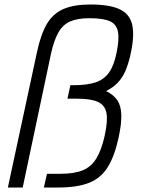

<svg xmlns="http://www.w3.org/2000/svg" viewBox="-20 -834 640 854"><path d="M452 -429Q486 -412 502 -388Q518 -364 519.5 -324.5Q521 -285 508 -224Q490 -140 459.5 -91Q429 -42 376.5 -21Q324 0 240 0H175L189 -61H249Q310 -61 348 -76.5Q386 -92 409 -130Q432 -168 446 -232Q460 -297 453.5 -331.5Q447 -366 416 -380.5Q385 -395 324 -395H280L293 -455H308Q368 -455 406 -468Q444 -481 466 -513Q488 -545 499 -602Q511 -660 504.5 -693.5Q498 -727 468 -740Q438 -753 378 -753Q326 -753 293 -739Q260 -725 240 -690Q220 -655 207 -596L81 0H15L144 -600Q161 -681 188.5 -727.5Q216 -774 262.5 -794Q309 -814 382 -814Q467 -814 512 -793Q557 -772 568 -724Q579 -676 561 -594Q551 -549 538 -519Q525 -489 505 -467.5Q485 -446 452 -429Z"/></svg>

Font: Victor Mono Thin Light
Style: Italic
Weight: 300
Italic angle: -12°
Monospace: yes
Version: Version 1.561;gftools[0.9.30]